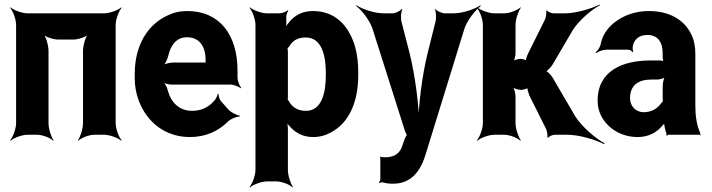

<svg xmlns="http://www.w3.org/2000/svg" viewBox="-20 -586 3096 835"><path d="M483 -50V-478C483 -502 497 -539 509 -552L507 -554C494 -542 457 -528 433 -528H100C76 -528 39 -542 26 -554L24 -552C36 -539 50 -502 50 -478V-50C50 -26 36 11 24 24L26 26C39 14 76 0 100 0H141C165 0 200 14 211 26L213 24C203 11 191 -26 191 -50V-364C191 -388 180 -428 167 -440L165 -438C177 -425 213 -414 233 -414H299C319 -414 355 -425 367 -438L365 -440C352 -428 341 -388 341 -364V-50C341 -26 329 11 319 24L321 26C332 14 367 0 391 0H433C457 0 494 14 507 26L509 24C497 11 483 -26 483 -50Z M794 -538C762 -538 733 -531 707 -518C623 -479 566 -390 566 -265V-246C566 -211 572 -178 584 -147C619 -55 698 10 806 10C875 10 930 -16 971 -57C983 -69 1010 -80 1022 -79L1023 -83C1010 -84 983 -98 972 -111L941 -146C934 -154 930 -169 931 -177L927 -178C926 -170 918 -153 910 -146C887 -120 856 -104 815 -104C760 -104 724 -140 710 -192C707 -206 696 -226 688 -233L687 -229C695 -223 714 -218 728 -218H983C997 -218 1019 -209 1027 -202L1029 -204C1022 -212 1013 -234 1013 -248V-278C1013 -434 936 -538 794 -538ZM874 -326V-320C874 -317 874 -311 876 -310L878 -312C877 -314 871 -314 868 -314H732C718 -314 695 -308 687 -301L689 -297C697 -305 708 -328 712 -344C722 -389 747 -424 793 -424C845 -424 874 -387 874 -326Z M1225 -500V-503C1223 -514 1228 -533 1234 -539L1232 -542C1226 -536 1208 -528 1196 -528H1141C1117 -528 1080 -542 1067 -554L1065 -552C1077 -539 1091 -502 1091 -478V153C1091 177 1077 214 1065 227L1067 229C1080 217 1117 203 1141 203H1182C1206 203 1241 217 1252 229L1254 227C1244 214 1232 177 1232 153V-24C1232 -37 1230 -54 1225 -62L1222 -60C1226 -52 1238 -38 1246 -30C1270 -6 1300 10 1342 10C1370 10 1396 3 1421 -11C1497 -52 1538 -141 1538 -259V-270C1538 -310 1534 -347 1525 -380C1500 -469 1442 -538 1341 -538C1296 -538 1266 -521 1242 -495C1234 -486 1221 -470 1218 -461L1221 -460C1225 -469 1226 -487 1225 -500ZM1311 -104C1274 -104 1250 -120 1236 -147C1235 -149 1229 -155 1228 -154L1231 -151C1232 -152 1232 -165 1232 -168V-360C1232 -363 1231 -377 1230 -378L1228 -375C1229 -374 1236 -382 1238 -384C1252 -409 1274 -423 1310 -423C1377 -423 1397 -349 1397 -270V-259C1397 -180 1378 -104 1311 -104Z M1634 100V194C1634 199 1630 205 1628 206L1630 210C1633 208 1640 206 1644 207C1658 211 1672 213 1689 213C1774 213 1812 151 1833 79L2000 -462C2012 -498 2048 -543 2071 -560L2069 -563C2045 -546 1991 -528 1953 -528H1915C1902 -528 1879 -538 1873 -547L1871 -545C1877 -536 1878 -507 1874 -492L1841 -360C1815 -258 1799 -120 1799 -40H1803C1803 -120 1786 -258 1760 -360L1726 -492C1722 -507 1724 -536 1730 -545L1727 -547C1721 -538 1699 -528 1686 -528H1648C1609 -528 1555 -546 1531 -563L1529 -560C1552 -543 1588 -498 1600 -461L1741 -17C1742 -13 1749 3 1752 3V-1C1749 -1 1742 14 1740 18L1732 41C1721 80 1698 98 1654 98C1649 98 1642 97 1636 97C1635 97 1635 95 1635 94L1631 96C1632 97 1634 99 1634 100Z M2282 -171 2355 -25C2359 -16 2363 5 2360 11L2364 13C2367 7 2384 0 2392 0H2448C2496 0 2570 21 2607 41L2609 37C2573 18 2513 -32 2483 -78L2383 -249C2377 -259 2359 -279 2351 -279V-275C2359 -275 2377 -295 2383 -305L2471 -455C2498 -498 2554 -545 2589 -563L2587 -566C2552 -548 2483 -528 2438 -528H2387C2379 -528 2361 -535 2358 -541L2355 -539C2358 -533 2354 -511 2351 -503L2276 -352C2272 -344 2265 -324 2268 -318L2272 -320C2269 -326 2251 -330 2244 -330C2234 -330 2214 -325 2208 -319L2211 -316C2217 -322 2222 -343 2222 -355V-478C2222 -502 2235 -539 2245 -552L2243 -554C2232 -542 2196 -528 2172 -528H2130C2106 -528 2069 -542 2056 -554L2054 -552C2066 -539 2080 -502 2080 -478V-50C2080 -26 2066 11 2054 24L2056 26C2069 14 2106 0 2130 0H2172C2196 0 2232 14 2243 26L2245 24C2235 11 2222 -26 2222 -50V-167C2222 -180 2216 -203 2209 -210L2207 -208C2214 -201 2235 -195 2246 -195C2254 -195 2275 -200 2278 -206L2274 -208C2271 -202 2279 -179 2282 -171Z M3004 -128V-352C3004 -383 2999 -410 2988 -433C2957 -501 2890 -538 2802 -538C2743 -538 2691 -519 2652 -488C2625 -467 2601 -436 2593 -397C2591 -382 2579 -365 2570 -358L2573 -355C2581 -362 2603 -370 2618 -370H2711C2719 -370 2728 -364 2731 -359L2734 -361C2731 -366 2731 -383 2733 -390C2741 -419 2764 -434 2795 -434C2840 -434 2862 -404 2862 -353V-338C2862 -331 2864 -318 2868 -314L2870 -317C2866 -321 2855 -323 2849 -323H2808C2689 -323 2579 -279 2579 -148C2579 -125 2584 -104 2593 -85C2620 -30 2679 10 2754 10C2802 10 2837 -11 2861 -40C2865 -44 2871 -50 2872 -54L2868 -55C2867 -51 2869 -43 2870 -37C2872 -26 2874 -16 2878 -7C2879 -5 2879 1 2878 3L2880 5C2881 3 2885 0 2888 0H3020C3022 0 3025 2 3026 3L3028 1C3027 0 3024 -2 3024 -4C3024 -5 3026 -7 3026 -7L3024 -10C3010 -43 3004 -80 3004 -128ZM2720 -159C2720 -218 2760 -240 2812 -240H2837C2849 -240 2871 -246 2878 -253L2874 -256C2867 -249 2862 -225 2862 -211V-162C2862 -159 2862 -145 2864 -143L2866 -146C2864 -148 2858 -141 2856 -138C2841 -115 2814 -98 2780 -98C2747 -98 2720 -122 2720 -159Z"/></svg>

Font: Asimov
Style: EdgeNar
Weight: 500
Designer: Google
Version: Version 2.000980: 2014